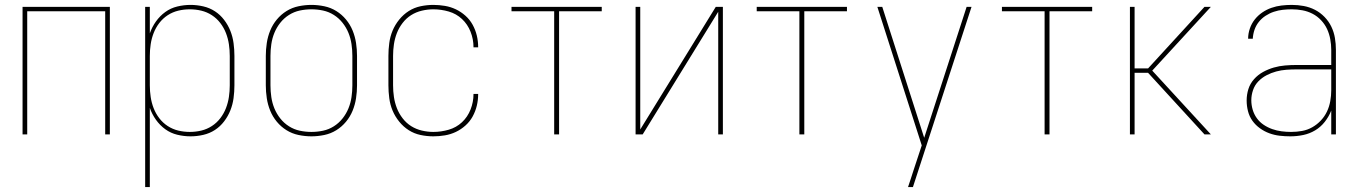

<svg xmlns="http://www.w3.org/2000/svg" viewBox="-20 -548 5540 783"><path d="M72 0V-520H428V0H409V-502H91V0Z M572 215V-520H591V-412Q600 -438 616 -460.5Q632 -483 654 -499Q676 -515 703 -521.5Q730 -528 757 -528Q783 -528 809 -522Q835 -516 856.5 -502Q878 -488 894 -467Q910 -446 919.5 -422Q929 -398 932.5 -372Q936 -346 936 -320V-200Q936 -174 932.5 -148Q929 -122 919.5 -98Q910 -74 894 -53Q878 -32 856.5 -18Q835 -4 809 2Q783 8 757 8Q730 8 703 1.5Q676 -5 654 -21Q632 -37 616 -59.5Q600 -82 591 -108V215ZM754 -10Q778 -10 801 -15.5Q824 -21 844 -34Q864 -47 878.5 -66Q893 -85 901.5 -107Q910 -129 913.5 -152.5Q917 -176 917 -200V-320Q917 -344 913.5 -367.5Q910 -391 901.5 -413Q893 -435 878.5 -454Q864 -473 844 -486Q824 -499 801 -504.5Q778 -510 754 -510Q730 -510 707 -504.5Q684 -499 664 -486Q644 -473 629.5 -454Q615 -435 606.5 -413Q598 -391 594.5 -367.5Q591 -344 591 -320V-200Q591 -176 594.5 -152.5Q598 -129 606.5 -107Q615 -85 629.5 -66Q644 -47 664 -34Q684 -21 707 -15.5Q730 -10 754 -10Z M1250 8Q1224 8 1197.5 2.5Q1171 -3 1148.5 -17Q1126 -31 1109 -51.5Q1092 -72 1082 -96.5Q1072 -121 1068 -147.5Q1064 -174 1064 -200V-320Q1064 -346 1068 -372.5Q1072 -399 1082 -423.5Q1092 -448 1109 -468.5Q1126 -489 1148.5 -503Q1171 -517 1197.5 -522.5Q1224 -528 1250 -528Q1276 -528 1302.5 -522.5Q1329 -517 1351.5 -503Q1374 -489 1391 -468.5Q1408 -448 1418 -423.5Q1428 -399 1432 -372.5Q1436 -346 1436 -320V-200Q1436 -174 1432 -147.5Q1428 -121 1418 -96.5Q1408 -72 1391 -51.5Q1374 -31 1351.5 -17Q1329 -3 1302.5 2.5Q1276 8 1250 8ZM1250 -10Q1274 -10 1297.5 -15Q1321 -20 1341.5 -33Q1362 -46 1377 -65Q1392 -84 1401 -106Q1410 -128 1413.5 -152Q1417 -176 1417 -200V-320Q1417 -344 1413.5 -368Q1410 -392 1401 -414Q1392 -436 1377 -455Q1362 -474 1341.5 -487Q1321 -500 1297.5 -505Q1274 -510 1250 -510Q1226 -510 1202.5 -505Q1179 -500 1158.5 -487Q1138 -474 1123 -455Q1108 -436 1099 -414Q1090 -392 1086.5 -368Q1083 -344 1083 -320V-200Q1083 -176 1086.5 -152Q1090 -128 1099 -106Q1108 -84 1123 -65Q1138 -46 1158.5 -33Q1179 -20 1202.5 -15Q1226 -10 1250 -10Z M1747 8Q1721 8 1695 2.5Q1669 -3 1647 -17Q1625 -31 1608 -52Q1591 -73 1581 -97Q1571 -121 1567.5 -147.5Q1564 -174 1564 -200V-320Q1564 -346 1567.5 -372.5Q1571 -399 1581 -423Q1591 -447 1608 -468Q1625 -489 1647 -503Q1669 -517 1695 -522.5Q1721 -528 1747 -528Q1771 -528 1794.5 -524Q1818 -520 1839 -510Q1860 -500 1878 -484Q1896 -468 1907.5 -447Q1919 -426 1924.5 -403Q1930 -380 1930 -356V-355H1911V-356Q1911 -388 1899 -418.5Q1887 -449 1864 -470.5Q1841 -492 1810 -501Q1779 -510 1747 -510Q1724 -510 1700.5 -504.5Q1677 -499 1657 -486.5Q1637 -474 1622 -454.5Q1607 -435 1598.5 -413Q1590 -391 1586.5 -367.5Q1583 -344 1583 -320V-200Q1583 -176 1586.5 -152.5Q1590 -129 1598.5 -107Q1607 -85 1622 -65.5Q1637 -46 1657 -33.5Q1677 -21 1700.5 -15.5Q1724 -10 1747 -10Q1779 -10 1810 -19Q1841 -28 1864 -49.5Q1887 -71 1899 -101.5Q1911 -132 1911 -164V-165H1930V-164Q1930 -140 1924.5 -117Q1919 -94 1907.5 -73Q1896 -52 1878 -36Q1860 -20 1839 -10Q1818 0 1794.5 4Q1771 8 1747 8Z M2240 0V-502H2066V-520H2434V-502H2260V0Z M2572 0V-520H2591V-20L2899 -520H2928V0H2909V-500L2601 0Z M3240 0V-502H3066V-520H3434V-502H3260V0Z M3683 215Q3689 198 3694.5 180.5Q3700 163 3706 145L3739 45L3558 -520H3578L3749 14L3922 -520H3942L3703 215Z M4240 0V-502H4066V-520H4434V-502H4260V0Z M4588 0V-520H4607V-269H4662L4892 -520H4918L4679 -260L4918 0H4892L4662 -251H4607V0Z M5242 8Q5220 8 5198.5 5.5Q5177 3 5156.5 -4.5Q5136 -12 5118 -25Q5100 -38 5087.5 -55.5Q5075 -73 5069.5 -94.5Q5064 -116 5064 -138Q5064 -162 5071 -184.5Q5078 -207 5094 -225Q5110 -243 5131 -254.5Q5152 -266 5174.5 -272.5Q5197 -279 5220.5 -281Q5244 -283 5268 -283H5409V-345Q5409 -366 5405 -388Q5401 -410 5392 -429.5Q5383 -449 5367.5 -465.5Q5352 -482 5332.5 -492Q5313 -502 5291.5 -506Q5270 -510 5248 -510Q5230 -510 5211.5 -508Q5193 -506 5175 -500Q5157 -494 5141 -483.5Q5125 -473 5113.5 -458.5Q5102 -444 5096 -426.5Q5090 -409 5089 -390H5070Q5070 -411 5077 -431.5Q5084 -452 5097 -468.5Q5110 -485 5127.5 -497Q5145 -509 5165 -516Q5185 -523 5206 -525.5Q5227 -528 5248 -528Q5273 -528 5297 -523.5Q5321 -519 5342.5 -508Q5364 -497 5381.5 -479Q5399 -461 5409.5 -439Q5420 -417 5424 -393Q5428 -369 5428 -345V0H5409V-97Q5399 -72 5382.5 -51Q5366 -30 5343.5 -16.5Q5321 -3 5295 2.5Q5269 8 5242 8ZM5245 -10Q5268 -10 5290 -14Q5312 -18 5331.5 -29Q5351 -40 5366.5 -56.5Q5382 -73 5391.5 -93Q5401 -113 5405 -135.5Q5409 -158 5409 -180V-265H5268Q5247 -265 5226 -263.5Q5205 -262 5184.5 -256.5Q5164 -251 5145 -241Q5126 -231 5111.5 -216Q5097 -201 5090 -180.5Q5083 -160 5083 -139Q5083 -120 5088.5 -101Q5094 -82 5105.5 -66Q5117 -50 5133.5 -39Q5150 -28 5168.5 -21.5Q5187 -15 5206.5 -12.5Q5226 -10 5245 -10Z"/></svg>

Font: Iosevka Thin
Style: Regular
Weight: 100
Monospace: yes
Designer: Belleve Invis
Foundry: Belleve Invis
Version: Version 32.5.0; ttfautohint (v1.8.4)